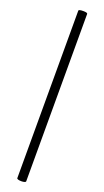

<svg xmlns="http://www.w3.org/2000/svg" viewBox="-174 -765 517 954"><g transform="rotate(20 84.0 -288.0)"><path d="M86 -738Q109 -738 109 -731V154Q109 158 102 160Q95 162 86 162Q76 162 69 160Q62 158 62 154V-731Q62 -738 86 -738Z"/></g></svg>

Font: Cormorant Infant
Style: Bold
Weight: 700
Designer: Christian Thalmann (Catharsis Fonts)
Foundry: Catharsis Fonts
Version: Version 4.000